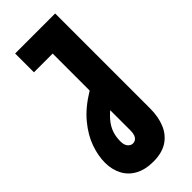

<svg xmlns="http://www.w3.org/2000/svg" viewBox="-298 -746 1012 1012"><g transform="rotate(-45 208.0 -240.5)"><path d="M177.7 218.7Q117 218.7 75.5 196Q34 173.3 13.2 133Q-7.7 92.7 -7.7 41.7Q-7.7 -9.3 12.3 -66.5Q32.3 -123.7 78.8 -180Q125.3 -236.3 204.3 -284V-559.7H64.7V-700H363V8Q363 71 342.8 118.7Q322.7 166.3 281.7 192.5Q240.7 218.7 177.7 218.7ZM168.7 74.7Q181 74.7 189.8 67.8Q198.7 61 203.2 48.7Q207.7 36.3 207.7 19.3V-134.3Q180 -111 162.3 -86.5Q144.7 -62 137 -35.8Q129.3 -9.7 129.3 20.7Q129.3 46.7 141.2 60.7Q153 74.7 168.7 74.7Z"/></g></svg>

Font: MuseoModerno Thin
Style: Regular
Weight: 100
Designer: Pablo Cosgaya, Héctor Gatti, Marcela Romero, and the Authors of The MuseoModerno Project.
Foundry: Omnibus-Type Team
Version: Version 1.003